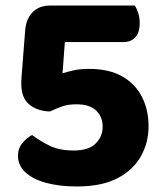

<svg xmlns="http://www.w3.org/2000/svg" viewBox="-20 -658 579 694"><path d="M244 -638 217 -540 206 -393Q225 -399 247.5 -404Q270 -409 302 -409Q374 -409 421.5 -382Q469 -355 493 -308Q517 -261 517 -201Q517 -143 489.5 -93.5Q462 -44 405 -14Q348 16 258 16Q195 16 147 3Q99 -10 72 -35Q45 -60 45 -95Q45 -122 61 -141Q77 -160 96 -170Q125 -148 160 -131Q195 -114 247 -114Q300 -114 325.5 -139Q351 -164 351 -200Q351 -236 327.5 -258.5Q304 -281 256 -281Q226 -281 205 -273.5Q184 -266 160 -255Q113 -257 85 -281Q57 -305 57 -354Q57 -358 57 -363.5Q57 -369 58 -382L71 -548Q74 -589 97.5 -613.5Q121 -638 162 -638ZM175 -506V-638H467Q474 -628 479.5 -611.5Q485 -595 485 -575Q485 -540 469 -523Q453 -506 426 -506Z"/></svg>

Font: Baloo Tamma 2 ExtraBold
Style: Regular
Weight: 800
Designer: Divya Kowshik, Shuchita Grover and Ek Type
Foundry: Ek Type
Version: Version 1.700